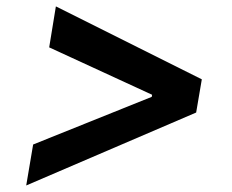

<svg xmlns="http://www.w3.org/2000/svg" viewBox="-20 -584 713 591"><path d="M583.8 -237.6 60.7 -13.1 82 -139.2 447.1 -285.9 448.2 -292.3 131.4 -438.2 152 -564.3 601.2 -339.8Z"/></svg>

Font: Inter P Semi Bold
Style: Italic
Weight: 600
Italic angle: 9.39999°
Designer: Rasmus Andersson
Foundry: rsms
Version: Version 3.018;git-588b23468